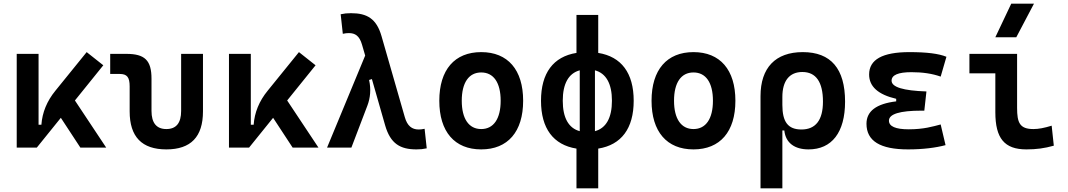

<svg xmlns="http://www.w3.org/2000/svg" viewBox="-20 -815 5899 1060"><path d="M72.3 0H183.1L315.9 -164.6L423.8 0H566.4L393.6 -260.3L550.3 -454.6L458.5 -527.3L286.1 -314.5C238.8 -256.8 213.4 -193.8 208.5 -126.5H192.9V-517.6H72.3Z M898.4 9.8C1033.7 9.8 1100.6 -59.6 1100.6 -200.2V-517.6H980V-202.6C980 -136.2 953.1 -102.5 898.4 -102.5C844.2 -102.5 816.4 -136.2 816.4 -202.6V-380.9C816.4 -481.4 779.8 -517.6 677.7 -517.6H588.4V-406.7H641.1C681.2 -406.7 695.8 -388.7 695.8 -338.4V-200.2C695.8 -59.6 763.2 9.8 898.4 9.8Z M1244.1 0H1355L1487.8 -164.6L1595.7 0H1738.3L1565.4 -260.3L1722.2 -454.6L1630.4 -527.3L1458 -314.5C1410.6 -256.8 1385.3 -193.8 1380.4 -126.5H1364.7V-517.6H1244.1Z M2279.3 9.8C2300.8 9.8 2315.9 8.3 2335.9 3.9L2324.2 -104C2310.5 -101.1 2301.8 -100.1 2291.5 -100.1C2254.4 -100.1 2228.5 -119.6 2214.8 -168.5L2086.4 -615.2C2058.6 -712.4 2005.9 -742.2 1918 -742.2C1896 -742.2 1881.3 -740.7 1860.8 -736.3L1872.6 -628.4C1886.7 -631.3 1895 -632.3 1905.8 -632.3C1940.4 -632.3 1964.4 -617.7 1978.5 -568.8L1996.1 -508.3L1785.6 0H1919.9L2008.3 -231.9C2024.4 -273.9 2029.3 -322.8 2017.6 -373.5L2033.2 -378.4L2106.4 -122.6C2135.7 -21.5 2189.5 9.8 2279.3 9.8Z M2636.7 9.8C2783.7 9.8 2868.2 -87.9 2868.2 -258.8C2868.2 -429.7 2783.7 -527.3 2636.7 -527.3C2489.7 -527.3 2405.3 -429.7 2405.3 -258.8C2405.3 -87.9 2489.7 9.8 2636.7 9.8ZM2636.7 -102.5C2568.4 -102.5 2529.3 -159.2 2529.3 -258.8C2529.3 -358.9 2568.4 -415 2636.7 -415C2705.1 -415 2744.1 -358.9 2744.1 -258.8C2744.1 -159.2 2705.1 -102.5 2636.7 -102.5Z M3162.6 224.6H3282.7V5.4C3410.6 -15.1 3478.5 -106 3478.5 -258.8C3478.5 -411.6 3410.6 -502.4 3282.7 -522.9V-732.4H3162.6V-522.9C3034.7 -502.4 2966.8 -411.6 2966.8 -258.8C2966.8 -106 3034.7 -15.1 3162.6 5.4ZM3180.7 -90.8C3119.1 -107.4 3086.9 -164.6 3086.9 -258.8C3086.9 -353 3119.1 -410.2 3180.7 -426.8ZM3264.6 -426.8C3326.2 -410.2 3358.4 -353 3358.4 -258.8C3358.4 -164.6 3326.2 -107.4 3264.6 -90.8Z M3808.6 9.8C3955.6 9.8 4040 -87.9 4040 -258.8C4040 -429.7 3955.6 -527.3 3808.6 -527.3C3661.6 -527.3 3577.1 -429.7 3577.1 -258.8C3577.1 -87.9 3661.6 9.8 3808.6 9.8ZM3808.6 -102.5C3740.2 -102.5 3701.2 -159.2 3701.2 -258.8C3701.2 -358.9 3740.2 -415 3808.6 -415C3877 -415 3916 -358.9 3916 -258.8C3916 -159.2 3877 -102.5 3808.6 -102.5Z M4443.8 9.8C4572.3 9.8 4645.5 -84 4645.5 -253.9C4645.5 -435.5 4567.4 -527.3 4412.1 -527.3C4261.2 -527.3 4178.7 -440.9 4178.7 -284.2V224.6H4299.3V-94.7H4310.1C4317.4 -25.4 4367.7 9.8 4443.8 9.8ZM4299.3 -235.8V-279.8C4299.3 -368.7 4338.4 -417.5 4409.7 -417.5C4484.9 -417.5 4523.4 -362.3 4523.4 -253.9C4523.4 -151.9 4482.9 -100.1 4404.8 -100.1C4330.1 -100.1 4299.3 -142.1 4299.3 -235.8Z M4993.2 9.8C5076.7 9.8 5147 0.5 5200.2 -13.7L5173.3 -127.9C5130.4 -116.7 5080.1 -101.1 4997.1 -101.1C4924.3 -101.1 4887.7 -117.2 4887.7 -148.9C4887.7 -185.5 4947.8 -204.1 5067.4 -204.1H5083L5094.7 -310.1C4966.3 -314.5 4902.3 -334 4902.3 -369.6C4902.3 -400.9 4939 -416.5 5011.7 -416.5C5073.2 -416.5 5126.5 -408.7 5173.3 -392.1L5205.1 -501.5C5163.1 -519 5095.7 -527.3 5001 -527.3C4852.1 -527.3 4778.3 -486.3 4778.3 -403.8C4778.3 -337.4 4827.6 -293 4927.7 -269.5V-255.4C4817.9 -242.2 4763.7 -201.2 4763.7 -131.8C4763.7 -36.6 4839.4 9.8 4993.2 9.8Z M5646.5 9.8C5701.2 9.8 5746.1 3.9 5797.9 -10.7L5786.1 -121.1C5744.6 -108.4 5713.9 -102.5 5685.5 -102.5C5609.4 -102.5 5595.2 -137.7 5595.2 -219.7V-517.6H5332V-410.2H5475.1V-195.3C5475.1 -51.8 5524.9 9.8 5646.5 9.8ZM5475.1 -609.4H5590.8L5688.5 -794.9H5563Z"/></svg>

Font: Cascadia Code NF SemiBold
Style: Regular
Weight: 600
Monospace: yes
Designer: Aaron Bell
Foundry: Saja Typeworks
Version: Version 2404.023